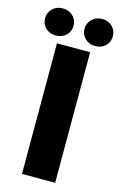

<svg xmlns="http://www.w3.org/2000/svg" viewBox="-179 -976 652 1034"><g transform="rotate(15 147.0 -459.0)"><path d="M55 -728H240V0H55ZM37 -767Q3 -767 -19.5 -788.5Q-42 -810 -42 -842Q-42 -874 -19.5 -896Q3 -918 37 -918Q72 -918 94.5 -896Q117 -874 117 -842Q117 -810 94.5 -788.5Q72 -767 37 -767ZM257 -767Q223 -767 200.5 -788.5Q178 -810 178 -842Q178 -874 200.5 -896Q223 -918 257 -918Q292 -918 314 -896Q336 -874 336 -842Q336 -810 314 -788.5Q292 -767 257 -767Z"/></g></svg>

Font: Murecho ExtraBold
Style: Regular
Weight: 800
Designer: Neil Summerour
Foundry: Positype
Version: Version 1.010; ttfautohint (v1.8.3)